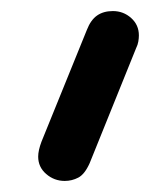

<svg xmlns="http://www.w3.org/2000/svg" viewBox="-20 -873 300 347"><path d="M97 -546Q78 -546 63.5 -558.5Q49 -571 49 -590Q49 -601 55 -617L137 -819Q144 -837 155.5 -845Q167 -853 184 -853Q203 -853 217 -840.5Q231 -828 231 -809Q231 -804 230 -798Q229 -792 226 -786L142 -578Q133 -558 121.5 -552Q110 -546 97 -546Z"/></svg>

Font: Comfortaa SemiBold
Style: Regular
Weight: 600
Designer: Johan Aakerlund
Foundry: Johan Aakerlund
Version: Version 3.104; ttfautohint (v1.8.1.43-b0c9)